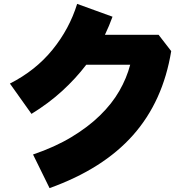

<svg xmlns="http://www.w3.org/2000/svg" viewBox="-20 -854 980 988"><path d="M150 -59Q262 -97 347.5 -148.5Q433 -200 494.5 -260Q556 -320 594 -386Q632 -452 650 -521H424Q370 -450 300 -386Q230 -322 142 -268L31 -424Q163 -491 250 -598Q337 -705 377 -834L559 -768Q542 -721 520 -675H796L861 -591Q819 -333 665 -159Q511 15 235 114Z"/></svg>

Font: OA Gothic ExtraBold
Style: Regular
Weight: 800
Designer: Choi Chi-young, Lee Jaesang, Lee Juhyun, Han Dohee
Foundry: DDUNGSANG CORP.
Version: Version 1.000;Build 20210203